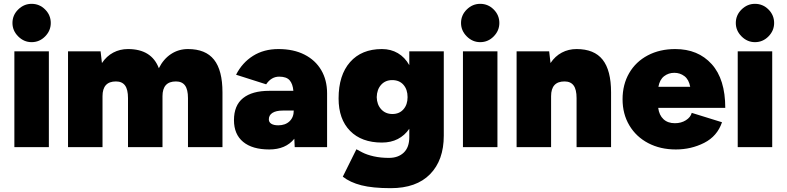

<svg xmlns="http://www.w3.org/2000/svg" viewBox="-20 -768 4105 1002"><path d="M55 -500H235V0H55ZM45 -648Q45 -689 75 -718.5Q105 -748 145 -748Q186 -748 215.5 -718.5Q245 -689 245 -648Q245 -608 215.5 -578Q186 -548 145 -548Q105 -548 75 -578Q45 -608 45 -648Z M335 -500H505L512 -439Q536 -475 571 -493.5Q606 -512 648 -512Q771 -512 809 -412Q833 -460 872.5 -486Q912 -512 961 -512Q1053 -512 1097 -456.5Q1141 -401 1141 -286V0H961V-256Q961 -301 945.5 -322Q930 -343 898 -343Q828 -343 828 -266V0H648V-256Q648 -301 632.5 -322Q617 -343 585 -343Q515 -343 515 -266V0H335Z M1516 -44Q1471 12 1385 12Q1297 12 1249 -27.5Q1201 -67 1201 -141Q1201 -218 1248.5 -256Q1296 -294 1385 -294H1511Q1508 -330 1491.5 -349Q1475 -368 1437 -368Q1396 -368 1369 -328L1212 -378Q1244 -441 1300.5 -476.5Q1357 -512 1433 -512Q1512 -512 1569 -483Q1626 -454 1656.5 -402Q1687 -350 1687 -281V0H1518ZM1432 -114Q1469 -114 1491 -135Q1513 -156 1513 -191H1456Q1421 -191 1402 -179Q1383 -167 1383 -145Q1383 -130 1396 -122Q1409 -114 1432 -114Z M1769 154 1840 11Q1845 14 1870 27Q1895 40 1931 48Q1967 56 2010 56Q2058 56 2087 28.5Q2116 1 2116 -52V-96Q2092 -61 2056 -42.5Q2020 -24 1973 -24Q1867 -24 1807 -85Q1747 -146 1747 -254Q1747 -376 1807 -444Q1867 -512 1973 -512Q2020 -512 2056.5 -490.5Q2093 -469 2116 -428V-500H2296V-60Q2296 68 2224.5 141Q2153 214 2019 214Q1925 214 1866 199Q1807 184 1769 154ZM2028 -173Q2064 -173 2085.5 -197.5Q2107 -222 2107 -261Q2107 -301 2085.5 -325.5Q2064 -350 2027 -350Q1991 -350 1969 -325.5Q1947 -301 1946 -261Q1947 -222 1969.5 -197.5Q1992 -173 2028 -173Z M2396 -500H2576V0H2396ZM2386 -648Q2386 -689 2416 -718.5Q2446 -748 2486 -748Q2527 -748 2556.5 -718.5Q2586 -689 2586 -648Q2586 -608 2556.5 -578Q2527 -548 2486 -548Q2446 -548 2416 -578Q2386 -608 2386 -648Z M2676 -500H2846L2853 -439Q2877 -475 2912 -493.5Q2947 -512 2989 -512Q3081 -512 3125 -456.5Q3169 -401 3169 -286V0H2989V-256Q2989 -301 2973.5 -322Q2958 -343 2926 -343Q2856 -343 2856 -266V0H2676Z M3229 -250Q3229 -327 3263.5 -386.5Q3298 -446 3360.5 -479Q3423 -512 3504 -512Q3623 -512 3694 -433.5Q3765 -355 3765 -205H3415Q3420 -167 3442.5 -146Q3465 -125 3502 -125Q3535 -125 3559.5 -140.5Q3584 -156 3590 -179L3748 -130Q3723 -57 3655 -22.5Q3587 12 3507 12Q3426 12 3363 -21Q3300 -54 3264.5 -113.5Q3229 -173 3229 -250ZM3582 -315Q3575 -353 3552 -370.5Q3529 -388 3499 -388Q3469 -388 3446 -370.5Q3423 -353 3416 -315Z M3830 -500H4010V0H3830ZM3820 -648Q3820 -689 3850 -718.5Q3880 -748 3920 -748Q3961 -748 3990.5 -718.5Q4020 -689 4020 -648Q4020 -608 3990.5 -578Q3961 -548 3920 -548Q3880 -548 3850 -578Q3820 -608 3820 -648Z"/></svg>

Font: Oak Sans Black
Style: Regular
Weight: 900
Designer: Erik Kennedy, Walven
Foundry: Erik Kennedy, Walven
Version: Version 1.000